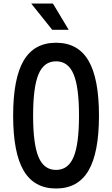

<svg xmlns="http://www.w3.org/2000/svg" viewBox="-20 -1060 640 1096"><path d="M300 16Q175 16 115 -86Q55 -188 55 -400Q55 -612 115 -714Q175 -816 300 -816Q425 -816 485 -714Q545 -612 545 -400Q545 -188 485 -86Q425 16 300 16ZM300 -90Q369 -90 400 -163.5Q431 -237 431 -400Q431 -563 400 -636.5Q369 -710 300 -710Q231 -710 200 -636.5Q169 -563 169 -400Q169 -237 200 -163.5Q231 -90 300 -90ZM372 -890H278L158 -1040H282Z"/></svg>

Font: Martian Mono Condensed
Style: Regular
Weight: 400
Width: 3
Designer: Roman Shamin
Foundry: Evil Martians
Version: Version 1.000